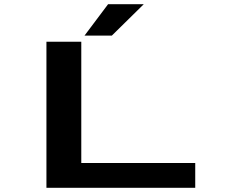

<svg xmlns="http://www.w3.org/2000/svg" viewBox="-20 -900 1090 920"><path d="M385 -729.5 498 -880H669L516 -729.5ZM369.5 -119H915.5V0H202.5V-700H369.5Z"/></svg>

Font: League Mono Extended SemiBold
Style: Regular
Weight: 600
Width: 9
Designer: Tyler Finck
Foundry: The League of Moveable Type / Tyler Finck
Version: Version 2.210